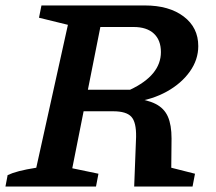

<svg xmlns="http://www.w3.org/2000/svg" viewBox="-33 -684 792 704"><path d="M-13 0 -5 -42Q12 -50 37 -56.5Q62 -63 100 -69L216 -593L110 -619L119 -664H498Q587 -664 640.5 -623.5Q694 -583 694 -515Q694 -465 663 -421.5Q632 -378 579 -348.5Q526 -319 459 -310L454 -324Q506 -319 537.5 -303Q569 -287 582.5 -256.5Q596 -226 596 -176L595 -69L682 -47L673 0H459L466 -182Q467 -236 448.5 -256Q430 -276 382 -276H214L230 -355H444Q557 -408 557 -493Q557 -537 531 -561Q505 -585 457 -585H335L232 -67L328 -47L319 0Z"/></svg>

Font: Piazzolla Thin
Style: Bold Italic
Weight: 700
Italic angle: -11.3°
Version: Version 2.005